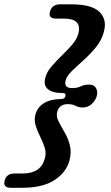

<svg xmlns="http://www.w3.org/2000/svg" viewBox="-79 -760 526 908"><path d="M230.5 -305.5Q234 -320 217 -320Q168.5 -320 147 -338.8Q125.5 -357.5 135.5 -393Q142.5 -420 164.8 -446Q187 -472 213.8 -497.8Q240.5 -523.5 262.5 -549Q284.5 -574.5 291.5 -601Q310 -672 224.5 -672H185.5Q148 -672 157.5 -706Q161.5 -720.5 173 -730Q184.5 -739.5 204 -739.5H259Q355 -739.5 391.5 -703.5Q428 -667.5 412.5 -610.5Q402 -570 375 -537Q348 -504 317 -476.2Q286 -448.5 261.5 -424.8Q237 -401 231.5 -380Q221.5 -343.5 262 -343.5Q287.5 -343.5 303.2 -351.8Q319 -360 342 -360Q366 -360 375.2 -343.2Q384.5 -326.5 378.5 -305.5Q373 -285 354.8 -268.2Q336.5 -251.5 312.5 -251.5Q297.5 -251.5 288.2 -255.5Q279 -259.5 269 -263.5Q259 -267.5 241.5 -267.5Q201.5 -267.5 191.5 -231Q186 -210 197.8 -186.5Q209.5 -163 225.8 -135.5Q242 -108 251 -74.8Q260 -41.5 249.5 -1Q234 56 178.2 92Q122.5 128 26.5 128H-29Q-48 128 -54.8 118.5Q-61.5 109 -57 94Q-48 60.5 -11 60.5H28.5Q114 60.5 133 -10.5Q140.5 -36.5 132.2 -62.2Q124 -88 111 -113.8Q98 -139.5 89.8 -165.5Q81.5 -191.5 88.5 -218Q98 -253.5 129.5 -272.5Q161 -291.5 209.5 -291.5Q227 -291.5 230.5 -305.5Z"/></svg>

Font: Fraunces 9pt S100 SemiBold
Style: Italic
Weight: 600
Italic angle: -16°
Version: Version 1.000; ttfautohint (v1.8.3)